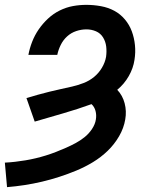

<svg xmlns="http://www.w3.org/2000/svg" viewBox="-41 -548 661 791"><path d="M-12 223 -21 122Q0 121 21.5 118.5Q43 116 64 112.5Q85 109 106 104Q127 99 148 92.5Q169 86 189.5 78Q210 70 230.5 61Q251 52 270.5 41.5Q290 31 307.5 17Q325 3 338 -16.5Q351 -36 354 -56Q357 -74 352.5 -91Q348 -108 336 -119Q278 -98 219 -81Q160 -64 102 -47L68 -144Q91 -151 114.5 -157.5Q138 -164 162 -170Q186 -176 209.5 -181Q233 -186 256.5 -191.5Q280 -197 303.5 -206Q327 -215 346.5 -231Q366 -247 379 -269Q392 -291 396 -314Q399 -336 396.5 -356.5Q394 -377 383.5 -394Q373 -411 354.5 -419Q336 -427 315 -427Q294 -427 273 -420Q252 -413 235.5 -398Q219 -383 209 -362.5Q199 -342 195 -322H76Q81 -349 91.5 -376Q102 -403 118.5 -427Q135 -451 157 -471.5Q179 -492 205.5 -505Q232 -518 259.5 -523Q287 -528 315 -528Q345 -528 375 -522.5Q405 -517 430 -503.5Q455 -490 473.5 -468Q492 -446 502 -419Q512 -392 515 -362Q518 -332 513 -301Q508 -267 489.5 -234.5Q471 -202 442 -178Q464 -155 472.5 -122.5Q481 -90 475 -56Q469 -20 449.5 13.5Q430 47 402.5 73.5Q375 100 342 120Q309 140 274 154.5Q239 169 203.5 180.5Q168 192 132 200.5Q96 209 60 214.5Q24 220 -12 223Z"/></svg>

Font: Iosevka SS04 Extended
Style: Bold Italic
Weight: 700
Width: 7
Italic angle: -9°
Monospace: yes
Designer: Belleve Invis
Foundry: Belleve Invis
Version: Version 19.0.0; ttfautohint (v1.8.4)